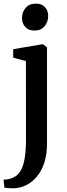

<svg xmlns="http://www.w3.org/2000/svg" viewBox="-40 -793 367 1056"><path d="M38 242.5Q29 242.5 17.8 242.2Q6.5 242 -3 240.8Q-12.5 239.5 -16 238.5L-20.5 195Q-13 195.5 2.5 193Q18 190.5 33.5 183Q59 171.5 74.2 144.8Q89.5 118 96.2 75Q103 32 103 -27.5L102.5 -457L32.5 -476V-522.5L189 -549H197.5L218.5 -532V-3.5Q218.5 56.5 203.8 101.8Q189 147 163.2 177.8Q137.5 208.5 105.2 224.8Q73 241 38 242.5ZM148.5 -625Q116.5 -625 98.8 -645Q81 -665 81 -694Q81 -726 100.8 -749.5Q120.5 -773 157 -773H158Q190 -773 207.5 -753.5Q225 -734 225 -705Q225 -673 205.5 -649Q186 -625 149.5 -625Z"/></svg>

Font: Merriweather 60pt SemiBold
Style: Regular
Weight: 600
Version: Version 2.100